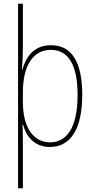

<svg xmlns="http://www.w3.org/2000/svg" viewBox="-20 -780 511 1032"><path d="M422 -270C422 -449 364 -537 254 -537C161 -537 119 -473 100 -405H98C101 -443 103 -490 103 -522V-760H77V232H103V-21C103 -56 102 -88 101 -110H104C119 -51 162 10 248 10C355 10 422 -80 422 -270ZM397 -270C397 -86 334 -15 249 -15C163 -15 103 -89 103 -232V-284C103 -426 157 -512 253 -512C350 -512 397 -427 397 -270Z"/></svg>

Font: Noto Sans Ethiopic Condensed Thin
Style: Regular
Weight: 100
Width: 3
Designer: Monotype Design Team
Foundry: Monotype Imaging Inc.
Version: Version 2.102